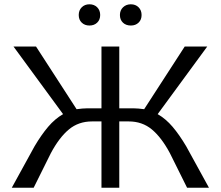

<svg xmlns="http://www.w3.org/2000/svg" viewBox="-20 -875 1029 895"><path d="M347 -805Q347 -827 361 -841Q375 -855 397 -855Q419 -855 433 -841Q447 -827 447 -805Q447 -783 433 -769.5Q419 -756 397 -756Q375 -756 361 -769.5Q347 -783 347 -805ZM539 -805Q539 -827 553.5 -841Q568 -855 590 -855Q612 -855 626 -841Q640 -827 640 -805Q640 -783 626 -769.5Q612 -756 590 -756Q567 -756 553 -769.5Q539 -783 539 -805ZM954 0H852L772 -161Q733 -234 688 -271.5Q643 -309 580 -309H536V0H453V-309H409Q346 -309 301 -271.5Q256 -234 217 -161L137 0H35L141 -193Q173 -247 204.5 -284Q236 -321 274 -343L43 -658H148L337 -366Q367 -370 385 -370H453V-658H536V-370H604Q622 -370 652 -366L841 -658H946L715 -343Q753 -321 784.5 -284Q816 -247 848 -193Z"/></svg>

Font: Ysabeau SC Medium
Style: Regular
Weight: 500
Designer: Christian Thalmann (Catharsis Fonts)
Version: Version 0.003